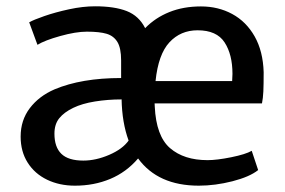

<svg xmlns="http://www.w3.org/2000/svg" viewBox="-20 -585 909 613"><path d="M816.4 -254.9H473.6Q474.1 -251.5 474.1 -245.1Q478.5 -150.4 522.9 -112.1Q567.4 -73.7 642.6 -73.7Q672.4 -73.7 718.3 -83Q764.2 -92.3 783.7 -103.5L804.2 -42Q777.3 -20.5 722.2 -6.3Q667 7.8 614.7 7.8Q484.4 7.8 420.9 -79.1Q383.3 -35.2 331.8 -13.7Q280.3 7.8 219.2 7.8Q169.9 7.8 130.4 -11.2Q90.8 -30.3 68.4 -65.7Q45.9 -101.1 45.9 -148.9Q45.9 -201.2 75.2 -239.7Q104.5 -278.3 154.3 -299.8Q240.2 -335.9 366.7 -335.9V-392.1Q366.7 -431.2 355 -450.7Q343.3 -470.2 320.6 -477.1Q297.9 -483.9 257.3 -483.9Q222.2 -483.9 172.4 -470Q122.6 -456.1 99.6 -441.9L73.2 -513.7Q86.4 -521.5 121.6 -533.7Q156.7 -545.9 200.7 -555.4Q244.6 -564.9 283.7 -564.9Q345.7 -564.9 384.8 -549.6Q423.8 -534.2 443.4 -495.1Q475.6 -528.3 520.5 -546.4Q565.4 -564.5 621.6 -564.5Q676.8 -564.5 721.4 -540.3Q766.1 -516.1 793 -468.8Q819.8 -421.4 821.8 -354.5Q821.8 -314.9 820.8 -293.2Q819.8 -271.5 816.4 -254.9ZM722.2 -349.1Q722.2 -411.1 697 -449.7Q671.9 -488.3 610.8 -488.3Q556.6 -488.3 521 -450Q485.4 -411.6 476.6 -326.2H721.2Q722.2 -341.8 722.2 -349.1ZM390.6 -136.2Q369.6 -193.4 368.2 -268.6L367.7 -267.6Q324.2 -267.6 283.2 -261Q242.2 -254.4 213.9 -240.7Q184.6 -226.6 169.2 -207.5Q153.8 -188.5 153.8 -158.2Q153.8 -115.2 176 -93.8Q198.2 -72.3 246.1 -72.3Q286.1 -72.3 328.6 -90.6Q371.1 -108.9 390.6 -136.2Z"/></svg>

Font: Merriweather Sans
Style: Regular
Weight: 400
Designer: Eben Sorkin
Foundry: Eben Sorkin
Version: Version 1.006; ttfautohint (v1.4.1) -l 6 -r 50 -G 0 -x 11 -H